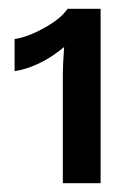

<svg xmlns="http://www.w3.org/2000/svg" viewBox="-20 -750 299 437"><path d="M133.8 -730H209V-333H123V-574.2Q123 -605.5 126 -643.1Q71.8 -597.7 13.2 -587.9V-661.1Q43 -665.5 80.8 -686.5Q118.7 -707.5 133.8 -730Z"/></svg>

Font: Work Sans Medium
Style: Regular
Weight: 500
Designer: Wei Huang
Foundry: Wei Huang
Version: Version 2.012